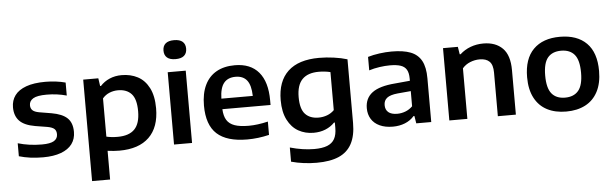

<svg xmlns="http://www.w3.org/2000/svg" viewBox="-57 -998 4610 1443"><g transform="rotate(-5 2248.0 -276.0)"><path d="M53.5 -14V-112Q138 -87 234 -87Q297.5 -87 325.5 -104Q353.5 -121 353.5 -154Q353.5 -180 339 -193.8Q324.5 -207.5 288 -214.5L195.5 -229.5Q114 -243.5 77.8 -281.5Q41.5 -319.5 41.5 -384Q41.5 -435.5 69.5 -473.8Q97.5 -512 155.2 -533Q213 -554 300 -554Q340.5 -554 380 -549Q419.5 -544 452 -535V-437Q381 -457 302 -457Q229.5 -457 199.8 -438.8Q170 -420.5 170 -388.5Q170 -365 184.2 -350.8Q198.5 -336.5 234 -330L326.5 -314.5Q407 -300.5 444.5 -264.8Q482 -229 482 -160.5Q482 -107.5 453.8 -69.2Q425.5 -31 370 -10.5Q314.5 10 235 10Q134 10 53.5 -14Z M585.5 -545.5H699.5L708 -486.5H714.5Q743 -518 784.2 -536Q825.5 -554 875.5 -554Q943.5 -554 996.8 -526Q1050 -498 1081.2 -437.5Q1112.5 -377 1112.5 -283.5Q1112.5 -140.5 1034.8 -65.2Q957 10 810.5 10Q769 10 721.5 3.5V220H585.5ZM976 -273Q976 -365 940 -404Q904 -443 839 -443Q805 -443 774.2 -430.5Q743.5 -418 721.5 -392V-103.5Q759 -94.5 806 -94.5Q892.5 -94.5 934.2 -137.5Q976 -180.5 976 -273Z M1223 0V-545.5H1359V0ZM1205.5 -710Q1205.5 -744.5 1226.8 -763Q1248 -781.5 1291 -781.5Q1334 -781.5 1355.2 -763Q1376.5 -744.5 1376.5 -710Q1376.5 -675.5 1355.2 -657Q1334 -638.5 1291 -638.5Q1248 -638.5 1226.8 -657Q1205.5 -675.5 1205.5 -710Z M1971.5 -233H1608Q1610.5 -181 1629.8 -150.2Q1649 -119.5 1689 -105.5Q1729 -91.5 1795 -91.5Q1860.5 -91.5 1940.5 -110.5V-10Q1857.5 10 1775.5 10Q1621 10 1546.8 -58Q1472.5 -126 1472.5 -272Q1472.5 -362.5 1502.8 -425.8Q1533 -489 1590.5 -521.5Q1648 -554 1729.5 -554Q1847.5 -554 1909.5 -480.8Q1971.5 -407.5 1971.5 -268ZM1607.5 -312.5H1844.5Q1842.5 -393.5 1813.5 -430.2Q1784.5 -467 1727.5 -467Q1669.5 -467 1639.5 -430.2Q1609.5 -393.5 1607.5 -312.5Z M2088 205V98Q2184.5 125.5 2270 125.5Q2331 125.5 2368.5 110.8Q2406 96 2423.8 64.2Q2441.5 32.5 2441.5 -20V-59.5H2435Q2406.5 -29.5 2366.2 -13Q2326 3.5 2276.5 3.5Q2213 3.5 2162 -25.2Q2111 -54 2080.8 -113.5Q2050.5 -173 2050.5 -261.5Q2050.5 -404 2130.2 -479Q2210 -554 2365.5 -554Q2419.5 -554 2476 -546.2Q2532.5 -538.5 2577.5 -524.5V-44.5Q2577.5 51.5 2545 112.2Q2512.5 173 2447 201.5Q2381.5 230 2279.5 230Q2231.5 230 2182.2 223.8Q2133 217.5 2088 205ZM2441.5 -153V-440Q2399.5 -450 2354 -450Q2271 -450 2229 -406.8Q2187 -363.5 2187 -273Q2187 -183.5 2222.8 -145.2Q2258.5 -107 2323.5 -107Q2357 -107 2388 -118.5Q2419 -130 2441.5 -153Z M3163.5 -330V0H3050.5L3041.5 -56H3034.5Q3007 -24 2965.2 -7.2Q2923.5 9.5 2874 9.5Q2816 9.5 2774.5 -9.8Q2733 -29 2711.5 -64Q2690 -99 2690 -145.5Q2690 -221 2745 -262.2Q2800 -303.5 2918 -312.5L3030.5 -323V-339.5Q3030.5 -382.5 3016.2 -406.8Q3002 -431 2971.8 -441.2Q2941.5 -451.5 2890.5 -451.5Q2854.5 -451.5 2812.5 -445.5Q2770.5 -439.5 2733 -427.5V-529Q2772.5 -541 2820.8 -547.5Q2869 -554 2912.5 -554Q3001 -554 3055.5 -532.8Q3110 -511.5 3136.8 -462.8Q3163.5 -414 3163.5 -330ZM3030.5 -130.5V-245L2930 -236Q2874.5 -230.5 2850 -211.2Q2825.5 -192 2825.5 -157Q2825.5 -122 2848 -103Q2870.5 -84 2915 -84Q2946.5 -84 2976.8 -95.5Q3007 -107 3030.5 -130.5Z M3300 -545.5H3412L3421 -488.5H3428Q3462 -520 3507.5 -537Q3553 -554 3604.5 -554Q3696.5 -554 3749.2 -501.2Q3802 -448.5 3802 -336V0H3666V-329Q3666 -387.5 3640.8 -412.5Q3615.5 -437.5 3566.5 -437.5Q3530 -437.5 3495 -423.5Q3460 -409.5 3436 -381.5V0H3300Z M3910.5 -272Q3910.5 -411 3981.8 -482.5Q4053 -554 4182 -554Q4311.5 -554 4382.5 -483Q4453.5 -412 4453.5 -272.5Q4453.5 -180 4420.2 -116.8Q4387 -53.5 4326 -21.8Q4265 10 4182 10Q4098.5 10 4037.8 -21.5Q3977 -53 3943.8 -116.2Q3910.5 -179.5 3910.5 -272ZM4317.5 -271.5Q4317.5 -366.5 4283 -407.8Q4248.5 -449 4182 -449Q4115.5 -449 4081.2 -408Q4047 -367 4047 -273Q4047 -178.5 4081.2 -136.8Q4115.5 -95 4182 -95Q4248.5 -95 4283 -136.5Q4317.5 -178 4317.5 -271.5Z"/></g></svg>

Font: Encode Sans Semi Expanded SmBd
Style: Regular
Weight: 600
Width: 6
Designer: Multiple Designers
Foundry: Impallari Type
Version: Version 2.000